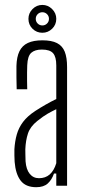

<svg xmlns="http://www.w3.org/2000/svg" viewBox="-20 -774 354 800"><path d="M131 6Q87 6 66 -21.5Q45 -49 41 -99.5Q40.5 -113 40 -126Q39.5 -139 40 -152Q42 -185.5 50 -213.8Q58 -242 76.2 -266.2Q94.5 -290.5 127.5 -312Q147.5 -325 169.8 -337.8Q192 -350.5 214.5 -361.5V-501.5Q214.5 -537 201.2 -552.2Q188 -567.5 154.5 -567.5Q125.5 -567.5 110.2 -554Q95 -540.5 93.5 -502Q93 -489.5 92.8 -472.2Q92.5 -455 92.8 -436.5Q93 -418 93.5 -402H49.5Q49 -425 48.5 -451.5Q48 -478 48.5 -499Q49.5 -537 61 -560.5Q72.5 -584 96 -595Q119.5 -606 156.5 -606Q195 -606 217.5 -594.5Q240 -583 249.8 -558.5Q259.5 -534 259.5 -494.5V0H214.5V-51H205Q196 -25 179 -9.5Q162 6 131 6ZM142.5 -31.5Q169.5 -31.5 187.2 -47.2Q205 -63 214.5 -94V-319Q197.5 -311 179 -300.5Q160.5 -290 135.5 -270Q106 -246.5 96.5 -217.8Q87 -189 85.5 -152Q85.5 -143.5 85.8 -129.8Q86 -116 86.5 -102Q89 -68 103.8 -49.8Q118.5 -31.5 142.5 -31.5ZM156.5 -637.5Q132.5 -637.5 115.5 -654.2Q98.5 -671 98.5 -695.5Q98.5 -719 115.5 -736.2Q132.5 -753.5 156.5 -753.5Q180 -753.5 197.2 -736.2Q214.5 -719 214.5 -695.5Q214.5 -671 197.2 -654.2Q180 -637.5 156.5 -637.5ZM156.5 -668Q168 -668 176 -676Q184 -684 184 -695.5Q184 -707 176 -715Q168 -723 156.5 -723Q145 -723 137 -715Q129 -707 129 -695.5Q129 -684 137 -676Q145 -668 156.5 -668Z"/></svg>

Font: Big Shoulders Display Thin Light
Style: Regular
Weight: 300
Version: Version 2.002